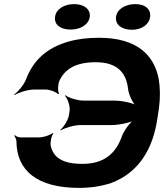

<svg xmlns="http://www.w3.org/2000/svg" viewBox="-20 -905 799 935"><path d="M446 -602C554 -602 596 -548 604 -469C608 -441 628 -400 645 -386L647 -390C631 -403 574 -415 539 -415H388C358 -415 313 -429 299 -441L296 -439C309 -426 322 -389 319 -365L316 -346C313 -322 290 -285 273 -272L276 -270C294 -282 342 -296 372 -296H523C559 -296 618 -308 638 -322L635 -325C615 -311 584 -270 574 -242C545 -161 491 -107 381 -107C286 -107 240 -137 227 -195C224 -211 230 -245 240 -255L235 -257C226 -247 191 -236 171 -236H78C69 -236 57 -242 52 -247L49 -244C53 -239 60 -227 60 -217C61 -75 160 10 365 10C421 10 474 2 522 -14C651 -63 725 -173 747 -332L754 -377C761 -430 760 -478 753 -520C731 -635 649 -721 463 -721C407 -721 356 -715 312 -702C207 -672 141 -610 107 -519C96 -491 68 -458 49 -445L51 -442C71 -455 117 -469 146 -469H202C223 -469 254 -457 262 -447L268 -449C260 -460 262 -494 269 -511C296 -570 351 -602 446 -602ZM324 -761C372 -761 412 -785 417 -823C422 -860 389 -885 341 -885C293 -885 253 -861 248 -823C243 -784 275 -761 324 -761ZM622 -760C670 -760 706 -785 711 -823C716 -860 687 -885 639 -885C591 -885 550 -861 545 -823C540 -785 573 -760 622 -760Z"/></svg>

Font: Asimov
Style: EdgeWideIt
Weight: 500
Designer: Google
Version: Version 2.000980: 2014